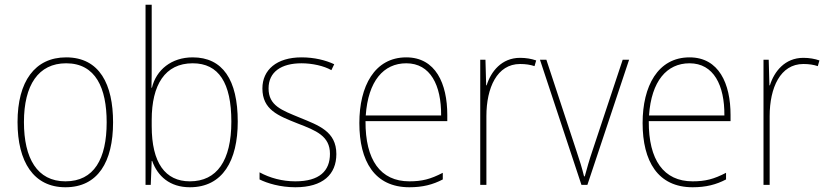

<svg xmlns="http://www.w3.org/2000/svg" viewBox="-20 -780 3491 810"><path d="M457 -264C457 -423 401 -538 259 -538C127 -538 54 -436 54 -265C54 -97 122 10 256 10C393 10 457 -97 457 -264ZM81 -265C81 -421 142 -513 259 -513C384 -513 430 -408 430 -264C430 -110 377 -15 256 -15C137 -15 81 -112 81 -265Z M620 -509V-760H594V0H616L620 -101H622C645 -37 696 10 781 10C920 10 983 -103 983 -267C983 -444 919 -538 793 -538C703 -538 639 -485 621 -410H619C620 -438 620 -481 620 -509ZM793 -513C903 -513 956 -430 956 -267C956 -102 895 -15 781 -15C677 -15 620 -93 620 -248V-274C620 -422 676 -513 793 -513Z M1399 -130C1399 -226 1324 -251 1244 -284C1169 -315 1113 -334 1113 -407C1113 -477 1167 -513 1252 -513C1297 -513 1347 -502 1378 -484L1390 -509C1354 -526 1306 -538 1252 -538C1147 -538 1087 -485 1087 -407C1087 -317 1153 -292 1236 -259C1314 -229 1372 -206 1372 -131C1372 -59 1328 -15 1226 -15C1171 -15 1119 -29 1075 -53V-23C1107 -7 1162 10 1226 10C1342 10 1399 -44 1399 -130Z M1694 -538C1560 -538 1496 -416 1496 -261C1496 -100 1560 10 1707 10C1763 10 1806 -1 1848 -23V-51C1796 -24 1760 -15 1707 -15C1585 -15 1521 -105 1522 -269H1867V-295C1867 -427 1818 -538 1694 -538ZM1694 -513C1796 -513 1842 -420 1841 -293H1523C1533 -438 1598 -513 1694 -513Z M2174 -536C2096 -536 2051 -478 2033 -420H2031L2028 -528H2006V0H2032V-290C2032 -410 2077 -510 2174 -510C2198 -510 2217 -507 2235 -501L2242 -525C2222 -532 2199 -536 2174 -536Z M2433 0H2458L2634 -528H2607L2479 -143C2465 -102 2457 -72 2447 -36H2444C2435 -72 2426 -102 2412 -143L2285 -528H2258Z M2889 -538C2755 -538 2691 -416 2691 -261C2691 -100 2755 10 2902 10C2958 10 3001 -1 3043 -23V-51C2991 -24 2955 -15 2902 -15C2780 -15 2716 -105 2717 -269H3062V-295C3062 -427 3013 -538 2889 -538ZM2889 -513C2991 -513 3037 -420 3036 -293H2718C2728 -438 2793 -513 2889 -513Z M3369 -536C3291 -536 3246 -478 3228 -420H3226L3223 -528H3201V0H3227V-290C3227 -410 3272 -510 3369 -510C3393 -510 3412 -507 3430 -501L3437 -525C3417 -532 3394 -536 3369 -536Z"/></svg>

Font: Noto Sans Arabic UI SmCn Th
Style: Regular
Weight: 100
Width: 4
Designer: Monotype Design Team, Nadine Chahine and Nizar Qandah
Foundry: Monotype Imaging Inc.
Version: Version 2.010